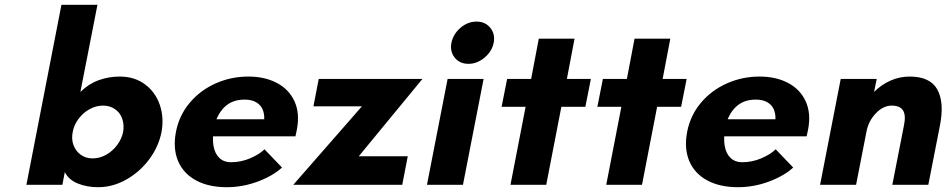

<svg xmlns="http://www.w3.org/2000/svg" viewBox="-20 -770 3944 800"><path d="M250 -53 240 0H90L236 -750H386L315 -387Q350 -421 391.5 -436Q433 -451 479 -451Q540 -451 583.5 -419Q627 -387 645.5 -334Q664 -281 653 -220Q641 -159 602 -106.5Q563 -54 506.5 -22Q450 10 389 10Q342 10 304 -5.5Q266 -21 250 -53ZM493 -220Q498 -249 489.5 -274.5Q481 -300 459.5 -315Q438 -330 409 -330Q380 -330 353 -315Q326 -300 307 -274.5Q288 -249 283 -220Q277 -191 286 -166Q295 -141 316 -125.5Q337 -110 366 -110Q395 -110 422 -125Q449 -140 468 -165.5Q487 -191 493 -220Z M713 -220Q726 -288 769.5 -340.5Q813 -393 877.5 -422Q942 -451 1015 -451Q1083 -451 1133.5 -424.5Q1184 -398 1207 -348Q1230 -298 1217 -230L1211 -202H838L852 -273H1081Q1082 -295 1074.5 -313.5Q1067 -332 1048 -343.5Q1029 -355 999 -355Q947 -355 915 -323.5Q883 -292 872 -239Q864 -195 869.5 -162.5Q875 -130 894 -112Q913 -94 942 -94Q984 -94 1022.5 -110.5Q1061 -127 1082 -148L1155 -72Q1117 -37 1054 -13.5Q991 10 925 10Q849 10 796.5 -18.5Q744 -47 722 -99Q700 -151 713 -220Z M1488 -327H1286L1308 -441H1740L1475 -119H1679L1656 0H1202Z M1845 -441H1995L1909 0H1759ZM1861 -592Q1869 -629 1899 -654.5Q1929 -680 1966 -680Q2002 -680 2023 -654Q2044 -628 2037 -592Q2030 -556 1999 -530Q1968 -504 1932 -504Q1895 -504 1874.5 -530Q1854 -556 1861 -592Z M2170 -325H2070L2093 -441H2193L2225 -609H2374L2342 -441H2442L2419 -325H2319L2256 0H2107Z M2569 -325H2469L2492 -441H2592L2624 -609H2773L2741 -441H2841L2818 -325H2718L2655 0H2506Z M2843 -220Q2856 -288 2899.5 -340.5Q2943 -393 3007.5 -422Q3072 -451 3145 -451Q3213 -451 3263.5 -424.5Q3314 -398 3337 -348Q3360 -298 3347 -230L3341 -202H2968L2982 -273H3211Q3212 -295 3204.5 -313.5Q3197 -332 3178 -343.5Q3159 -355 3129 -355Q3077 -355 3045 -323.5Q3013 -292 3002 -239Q2994 -195 2999.5 -162.5Q3005 -130 3024 -112Q3043 -94 3072 -94Q3114 -94 3152.5 -110.5Q3191 -127 3212 -148L3285 -72Q3247 -37 3184 -13.5Q3121 10 3055 10Q2979 10 2926.5 -18.5Q2874 -47 2852 -99Q2830 -151 2843 -220Z M3483 -441H3633L3622 -387Q3652 -417 3690 -434Q3728 -451 3770 -451Q3855 -451 3885 -398Q3915 -345 3897 -250L3848 0H3698L3747 -250Q3755 -290 3742.5 -310Q3730 -330 3695 -330Q3660 -330 3629 -297.5Q3598 -265 3590 -220L3547 0H3397Z"/></svg>

Font: Teachers[wght] Italic
Style: Regular
Weight: 400
Designer: Alfredo Marco Pradil & Chank Diesel
Version: Version 1.000;Glyphs 3.1.2 (3151)